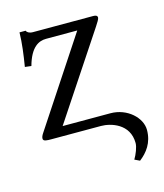

<svg xmlns="http://www.w3.org/2000/svg" viewBox="-96 -515 649 761"><g transform="rotate(-15 228.0 -134.5)"><path d="M150 -390H278L42 -32C36 -23 34 -17 34 -11C34 0 50 0 68 0H271C310 0 386 21 386 101C386 117 375 145 364 163L385 173C416 149 443 115 443 62C443 12 389 -39 320 -39H124L354 -386C363 -400 371 -412 371 -418C371 -426 365 -429 354 -429H106C91 -429 82 -436 80 -442H55C54 -397 48 -353 40 -304L66 -301C86 -374 120 -390 150 -390Z"/></g></svg>

Font: Libertinus Sans
Style: Regular
Weight: 400
Designer: Philipp H. Poll, Khaled Hosny
Foundry: Caleb Maclennan
Version: Version 7.050;RELEASE